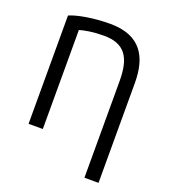

<svg xmlns="http://www.w3.org/2000/svg" viewBox="-159 -824 989 1126"><g transform="rotate(20 335.0 -261.0)"><path d="M588 -434C588 -595 527 -711 334 -711C230 -711 131 -693 84 -672V4H173V-614C206 -624 258 -633 323 -633C453 -633 500 -562 500 -415V189H588Z"/></g></svg>

Font: Repo
Style: Regular
Weight: 400
Designer: Stefan Peev
Foundry: Context Ltd
Version: Version 0.000